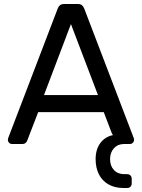

<svg xmlns="http://www.w3.org/2000/svg" viewBox="-20 -720 710 960"><path d="M597.6 220Q553.8 220 522.3 201.9Q490.8 183.8 474.4 151.3Q458.1 118.8 458.1 75.8Q458.1 26.9 481.9 -5Q505.7 -36.9 545.9 -44.7Q542.7 -46.7 541.1 -49.8Q539.4 -52.9 538.3 -55.9L498.8 -159.3H170.9L116 -16.9Q114.6 -12.1 108.7 -6.1Q102.7 0 90.8 0H39.9Q31.7 0 25.6 -6.1Q19.5 -12.2 19.5 -20.4Q19.5 -25.2 21.3 -30.6L268.7 -677.6Q272.5 -687.8 279.8 -693.9Q287.2 -700 300.7 -700H369Q382.5 -700 389.8 -693.9Q397.2 -687.8 401 -677.6L648.4 -30.6Q650.2 -25.2 650.2 -20.4Q650.2 -12.2 644.1 -6.1Q638 0 629.8 0H600.4Q568.9 0.2 549.7 21.2Q530.4 42.1 530.4 75.8Q530.4 109.7 549.9 130.3Q569.3 150.8 601.6 150.8H615.6Q625.8 150.8 632.2 157.2Q638.6 163.6 638.6 173.8V197.1Q638.6 207.3 632.2 213.6Q625.8 220 615.6 220ZM199.9 -244.6H469.8L334.7 -599.6Z"/></svg>

Font: Rubik Light
Style: Regular
Weight: 300
Designer: Hubert and Fischer
Foundry: Hubert and Fischer
Version: Version 2.300;gftools[0.9.30]